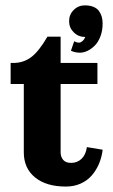

<svg xmlns="http://www.w3.org/2000/svg" viewBox="-20 -683 421 713"><path d="M156.2 -546.9H205.1V-449.2H341.8V-371.1H205.1V-117.2Q205.1 -100.6 214.5 -89.4Q223.9 -78.1 244.1 -78.1Q266.8 -78.1 282.7 -93.1Q298.6 -108.2 302.7 -136.7L361.3 -127Q357.7 -98.4 347.3 -74.1Q336.9 -49.8 320.3 -30.9Q303.7 -12 279.2 -1.1Q254.6 9.8 224.6 9.8Q151.6 9.8 110 -24.3Q68.4 -58.3 68.4 -117.2V-371.1H19.5V-449.2H29.3Q66.9 -449.2 95.7 -470.7Q124.5 -492.2 156.2 -546.9ZM296.6 -545.9Q295.9 -545.9 295.2 -545.9Q270.8 -545.9 253.7 -563Q236.6 -580.1 236.6 -604.5Q236.6 -628.9 253.7 -646Q270.8 -663.1 295.2 -663.1Q313.7 -663.1 327.1 -657.5Q340.6 -651.9 347.7 -642Q354.7 -632.1 357.9 -620.7Q361.1 -609.4 361.1 -595.5Q361.1 -569.3 352.9 -547.9Q344.7 -526.4 331.9 -513.7Q319.1 -501 304.8 -494.1Q290.5 -487.3 276.9 -487.3Q259.5 -487.3 243.4 -494.6L255.6 -530Q264.2 -524.7 273.4 -524.7Q279.5 -524.7 286 -530.2Q292.5 -535.6 296.6 -545.9Z"/></svg>

Font: Orelega One
Style: Regular
Weight: 400
Version: Version 1.1 ; ttfautohint (v1.8.3)